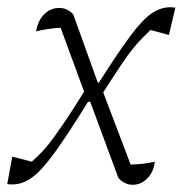

<svg xmlns="http://www.w3.org/2000/svg" viewBox="-29 -506 510 532"><path d="M400 -58Q397 -30 379.5 -12Q362 6 339 6Q316 6 299 -13L221 -224H215Q158 -132 122 -82.5Q86 -33 59.5 -14Q33 5 6 5Q2 5 -1.5 5Q-5 5 -9 4L5 -72L59 -58Q76 -73 89 -87Q102 -101 116.5 -120.5Q131 -140 152 -171Q173 -202 204 -252L139 -429Q102 -427 71 -419Q76 -449 93.5 -466.5Q111 -484 135 -484Q158 -484 174 -466L242 -277H245Q299 -362 333 -407.5Q367 -453 392 -469.5Q417 -486 443 -486Q446 -486 449.5 -485.5Q453 -485 457 -485L439 -409L388 -423Q367 -403 350.5 -384.5Q334 -366 313 -335.5Q292 -305 257 -250L333 -50Q370 -51 400 -58Z"/></svg>

Font: Piazzolla ExtraLight
Style: Italic
Weight: 200
Italic angle: -11.3°
Designer: Juan Pablo del Peral
Foundry: Huerta Tipografica
Version: Version 1.330